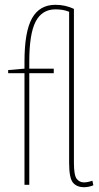

<svg xmlns="http://www.w3.org/2000/svg" viewBox="-20 -770 411 800"><path d="M330 10Q300 10 284 -9Q268 -28 268 -92V-721Q253 -727 239 -729Q225 -731 211 -731Q155 -731 128.5 -680Q102 -629 102 -513V-484H204V-465H102V0H82V-465H14V-478L82 -484V-513Q82 -638 113.5 -694Q145 -750 211 -750Q252 -750 288 -733V-92Q288 -40 299.5 -25Q311 -10 330 -10Q336 -10 344.5 -11.5Q353 -13 365 -17L369 2Q350 10 330 10Z"/></svg>

Font: Georama Condensed Thin
Style: Regular
Weight: 100
Width: 3
Designer: Jean-Baptiste Levee
Foundry: Production Type
Version: Version 1.000